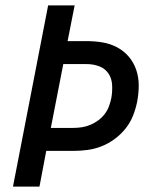

<svg xmlns="http://www.w3.org/2000/svg" viewBox="-20 -690 590 710"><path d="M28 0 158 -670H256L230 -538H300Q331 -538 360 -533Q389 -528 414 -514.5Q439 -501 457 -479.5Q475 -458 484 -431Q493 -404 493 -374Q493 -344 487 -313Q482 -288 472 -262.5Q462 -237 444.5 -215Q427 -193 404 -176Q381 -159 355.5 -149Q330 -139 303.5 -135.5Q277 -132 251 -132H151L126 0ZM251 -217Q267 -217 283 -219.5Q299 -222 314.5 -228.5Q330 -235 344 -245.5Q358 -256 368 -269.5Q378 -283 383.5 -298.5Q389 -314 392 -329Q396 -353 394.5 -377Q393 -401 380.5 -419Q368 -437 346.5 -445Q325 -453 301 -453H214L168 -217Z"/></svg>

Font: Lode Dark Term
Style: Bold Italic
Weight: 700
Italic angle: -11°
Monospace: yes
Designer: Belleve Invis
Foundry: Belleve Invis
Version: Version 29.2.0